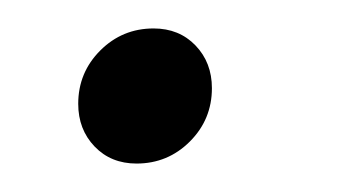

<svg xmlns="http://www.w3.org/2000/svg" viewBox="-20 -107 246 135"><path d="M76 8Q58 8 46.5 -4Q35 -16 35 -34Q35 -56 50.5 -71.5Q66 -87 88 -87Q106 -87 117.5 -75Q129 -63 129 -45Q129 -23 113.5 -7.5Q98 8 76 8Z"/></svg>

Font: Rasa Light
Style: Italic
Weight: 300
Italic angle: -7.10001°
Designer: Anna Giedrys (Yrsa+Rasa design), David Brezina (Yrsa art-direction, Rasa art-direction, design)
Foundry: Rosetta Type Foundry
Version: Version 2.004